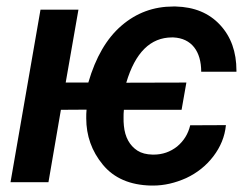

<svg xmlns="http://www.w3.org/2000/svg" viewBox="-20 -558 773 588"><path d="M220.2 -528.3H104L12.2 0H128.4L166.5 -221.7L245.1 -222.2C244.1 -213.4 244.1 -204.6 244.1 -195.8C244.1 -142.6 260.7 -95.2 294.9 -53.7C329.1 -12.2 378.4 8.8 442.4 10.3C444.3 10.3 446.8 10.3 448.7 10.3C482.9 10.3 516.6 2.4 550.3 -12.7C583.5 -28.3 611.3 -50.3 633.3 -79.1C655.3 -107.9 668.5 -139.6 671.9 -174.8L562.5 -174.3C556.2 -147.9 543 -126.5 522.5 -109.4C501.5 -92.8 477.5 -84.5 450.2 -84.5C449.2 -84.5 448.2 -84.5 447.3 -84.5C428.2 -85 413.1 -88.9 400.9 -96.7C377 -112.3 362.8 -137.7 359.4 -172.9C358.4 -181.2 358.4 -189 358.4 -197.3C358.4 -205.6 358.4 -213.4 359.4 -221.7H536.1L550.8 -305.2L366.7 -304.7C394 -397 440.9 -443.4 506.8 -443.4C507.8 -443.4 509.3 -443.4 510.7 -443.4C566.9 -440.9 596.2 -400.4 596.2 -338.4H704.1C704.1 -339.4 704.1 -340.8 704.1 -341.8C704.1 -398.9 687.5 -445.8 653.8 -481.9C620.1 -518.1 575.2 -536.6 518.1 -538.1C515.6 -538.1 513.2 -538.1 510.7 -538.1C450.2 -538.1 397.5 -518.6 352.1 -479.5C306.6 -440.4 272.9 -382.3 250.5 -305.2H181.2Z"/></svg>

Font: Roboto Medium
Style: Italic
Weight: 500
Italic angle: -12°
Designer: Google
Version: Version 2.137; 2017